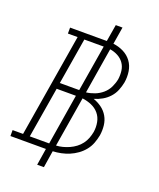

<svg xmlns="http://www.w3.org/2000/svg" viewBox="-185 -945 954 1154"><g transform="rotate(20 292.5 -368.0)"><path d="M195 107 212 0H-15V-38H52L161 -697H99V-735H332Q333 -735 333.5 -735Q334 -735 334 -735L352 -843H395L377 -733Q412 -729 443 -713.5Q474 -698 494 -671Q514 -644 519.5 -608.5Q525 -573 519 -537Q514 -511 503.5 -485Q493 -459 474 -438Q455 -417 430.5 -403Q406 -389 379 -381Q408 -371 432.5 -353Q457 -335 472 -309Q487 -283 490.5 -251.5Q494 -220 489 -188Q484 -162 474.5 -136.5Q465 -111 447.5 -89Q430 -67 407 -50.5Q384 -34 359 -23.5Q334 -13 307.5 -7.5Q281 -2 255 -1L238 107ZM155 -401H279L328 -697H204ZM322 -402Q322 -402 322 -402Q322 -402 322 -402Q349 -405 376 -415.5Q403 -426 425 -445Q447 -464 459.5 -490Q472 -516 477 -542Q481 -570 477.5 -597Q474 -624 459 -645Q444 -666 420.5 -678.5Q397 -691 370 -695L322 -402ZM95 -38H219L272 -362H149ZM262 -40Q283 -41 304 -46.5Q325 -52 345 -61Q365 -70 383 -83.5Q401 -97 414.5 -115Q428 -133 435.5 -153Q443 -173 447 -194Q452 -226 446 -257Q440 -288 421 -310.5Q402 -333 374 -345Q346 -357 315 -361Z"/></g></svg>

Font: Iosevka Etoile XLtObl
Style: Regular
Weight: 200
Italic angle: -9°
Designer: Belleve Invis
Foundry: Belleve Invis
Version: Version 15.5.2; ttfautohint (v1.8.4)